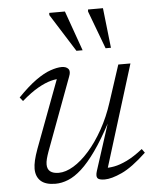

<svg xmlns="http://www.w3.org/2000/svg" viewBox="-51 -734 636 787"><g transform="rotate(-5 267.0 -340.0)"><path d="M319 -27.5 381.5 -221.5H382.5Q346.5 -153.5 314.5 -108.5Q282.5 -63.5 253.8 -37.5Q225 -11.5 198.2 -0.8Q171.5 10 146 10Q105 10 85.2 -8.2Q65.5 -26.5 65.5 -58.5Q65.5 -73.5 70 -93Q74.5 -112.5 84 -138.5L194.5 -433.5L206.5 -417Q188 -418.5 164 -412.2Q140 -406 110 -389Q80 -372 42.5 -339.5L30 -355Q71.5 -398 105.2 -422Q139 -446 166 -455.2Q193 -464.5 212 -464.5Q231 -464.5 239.5 -454.2Q248 -444 239.5 -423L128 -123Q122.5 -107.5 119.2 -94.8Q116 -82 116 -72Q116 -52.5 128 -43Q140 -33.5 163 -33.5Q191.5 -33.5 224 -53Q256.5 -72.5 288.5 -108.8Q320.5 -145 348.2 -194.5Q376 -244 395 -303L444.5 -454.5H494.5L360 -21L350.5 -37Q368.5 -35.5 391.5 -39.8Q414.5 -44 444.2 -58.2Q474 -72.5 510 -101L521.5 -85Q462.5 -29.5 419.5 -9.8Q376.5 10 348.5 10Q324.5 10 318.5 1.5Q312.5 -7 319 -27.5ZM304 -525.5H278.5L180.5 -681L181 -690H245.5ZM420.5 -525.5H398.5L340 -681.5L340.5 -690H402Z"/></g></svg>

Font: Newsreader Light
Style: Italic
Weight: 300
Italic angle: -17°
Designer: Hugues Gentile
Foundry: Production Type
Version: Version 1.003